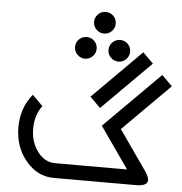

<svg xmlns="http://www.w3.org/2000/svg" viewBox="-57 -894 901 949"><g transform="rotate(5 393.5 -420.0)"><path d="M554.2 -269.5 691.4 -73.2Q710 -46.4 710 -29.8Q710 0 653.3 0H244.1Q163.1 0 106 -68.6Q48.8 -137.2 48.8 -234.4Q48.8 -331.5 106 -400.4L157.7 -348.6Q122.1 -301.3 122.1 -234.4Q122.1 -167.5 157.7 -120.4Q193.4 -73.2 244.1 -73.2H602.1L459 -277.8L734.9 -553.7L786.6 -502ZM683.6 -605.5 442.4 -364.3 390.6 -416 631.8 -657.2ZM346.7 -600.6Q324.7 -600.6 308.8 -616.5Q293 -632.3 293 -654.3Q293 -676.8 308.8 -692.4Q324.7 -708 346.7 -708Q369.1 -708 384.8 -692.4Q400.4 -676.8 400.4 -654.3Q400.4 -632.3 384.8 -616.5Q369.1 -600.6 346.7 -600.6ZM512.7 -600.6Q490.7 -600.6 474.9 -616.5Q459 -632.3 459 -654.3Q459 -676.8 474.9 -692.4Q490.7 -708 512.7 -708Q535.2 -708 550.8 -692.4Q566.4 -676.8 566.4 -654.3Q566.4 -632.3 550.8 -616.5Q535.2 -600.6 512.7 -600.6ZM429.7 -732.4Q407.7 -732.4 391.8 -748.3Q376 -764.2 376 -786.1Q376 -808.6 391.8 -824.2Q407.7 -839.8 429.7 -839.8Q452.1 -839.8 467.8 -824.2Q483.4 -808.6 483.4 -786.1Q483.4 -764.2 467.8 -748.3Q452.1 -732.4 429.7 -732.4Z"/></g></svg>

Font: Catrinity
Style: Regular
Weight: 400
Designer: Alexander Lange
Foundry: High-Logic / Made with FontCreator
Version: Version 2.090;May 20, 2024;FontCreator 15.0.0.2974 64-bit